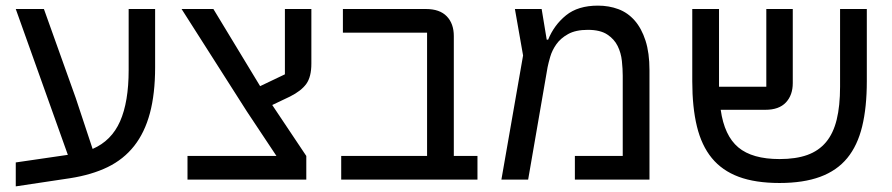

<svg xmlns="http://www.w3.org/2000/svg" viewBox="-20 -638 3170 682"><path d="M36 -61 221 -88 36 -606H136L249 -290L309 -109Q376 -138 406.5 -207Q437 -276 437 -389V-606H531V-399Q531 -305 512.5 -236Q494 -167 456.5 -119.5Q419 -72 362.5 -44.5Q306 -17 229 -5L36 24Z M646 -84H962L857 -242L625 -606H738L904 -332L992 -374V-606H1086V-412Q1086 -365 1068 -340Q1050 -315 1010 -295L947 -265L1068 -84V0H646Z M1192 -84H1497V-522H1198V-606H1493Q1542 -606 1567 -580Q1592 -554 1592 -510V-84H1676V0H1192Z M1838 -441 1809 -606H1904L1922 -497H1927Q1948 -549 1990.5 -583.5Q2033 -618 2104 -618Q2143 -618 2176.5 -605.5Q2210 -593 2234.5 -565Q2259 -537 2273 -493.5Q2287 -450 2287 -389V0H2022V-84H2192V-369Q2192 -393 2189 -421.5Q2186 -450 2174 -474.5Q2162 -499 2137 -515.5Q2112 -532 2068 -532Q2025 -532 1998 -517Q1971 -502 1956 -480.5Q1941 -459 1934.5 -436.5Q1928 -414 1925 -399L1856 0H1761Z M2749 12Q2663 12 2604 -10Q2545 -32 2508.5 -76.5Q2472 -121 2455.5 -189Q2439 -257 2439 -349V-606H2534V-330H2702V-606H2796V-343Q2796 -300 2771.5 -274Q2747 -248 2699 -248H2540Q2553 -156 2602.5 -114.5Q2652 -73 2749 -73Q2807 -73 2847.5 -87.5Q2888 -102 2914 -133Q2940 -164 2952 -213Q2964 -262 2964 -330V-606H3059V-349Q3059 -257 3042.5 -189Q3026 -121 2989.5 -76.5Q2953 -32 2893.5 -10Q2834 12 2749 12Z"/></svg>

Font: IBM Plex Sans Hebrew Text
Style: Regular
Weight: 450
Designer: Mike Abbink, Paul van der Laan, Pieter van Rosmalen, Yanek Iontef
Foundry: Bold Monday
Version: Version 1.2